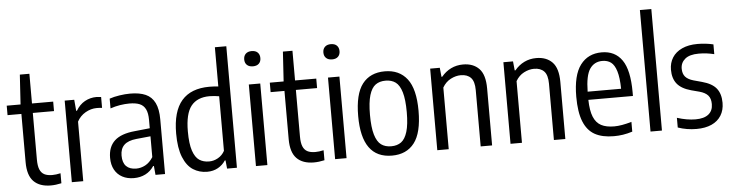

<svg xmlns="http://www.w3.org/2000/svg" viewBox="-48 -1035 4849 1272"><g transform="rotate(-5 2376.0 -399.0)"><path d="M316 -65.5V1Q278 9.5 245.5 9.5Q171 9.5 131.5 -30.8Q92 -71 92 -158.5V-479.5H0V-542.5H92L104.5 -740H168V-542.5H309V-479.5H168V-169Q168 -127.5 178 -103.5Q188 -79.5 208.2 -69Q228.5 -58.5 261 -58.5Q285.5 -58.5 316 -65.5Z M385.5 -542.5H449L455.5 -468.5H460.5Q483.5 -508 519.2 -528Q555 -548 597.5 -548Q609 -548 628 -545.5V-473Q616 -475 593 -475Q553.5 -475 517.2 -454Q481 -433 461.5 -396V0H385.5Z M1005.5 -362.5V0H942L936.5 -59.5H931.5Q909 -25.5 874.8 -8.2Q840.5 9 798 9Q754.5 9 721.5 -8.5Q688.5 -26 670.2 -59.2Q652 -92.5 652 -138.5Q652 -211.5 695.5 -251.8Q739 -292 830.5 -300.5L931 -311V-366Q931 -412 917.8 -438.2Q904.5 -464.5 878.5 -475.2Q852.5 -486 810 -486Q781.5 -486 748.2 -480.8Q715 -475.5 683.5 -464.5V-529.5Q712.5 -539.5 750.2 -545.2Q788 -551 821 -551Q884 -551 924.2 -533Q964.5 -515 985 -473.8Q1005.5 -432.5 1005.5 -362.5ZM931 -119V-257.5L836 -248Q781.5 -242.5 755.2 -217.5Q729 -192.5 729 -147Q729 -99.5 752.2 -76Q775.5 -52.5 819 -52.5Q850 -52.5 879.2 -68Q908.5 -83.5 931 -119Z M1102 -260.5Q1102 -408 1163.8 -479.2Q1225.5 -550.5 1348.5 -550.5Q1375 -550.5 1407.5 -547V-808H1483.5V0H1418L1412.5 -55H1407.5Q1389 -26 1357.5 -8.2Q1326 9.5 1285.5 9.5Q1233.5 9.5 1192.2 -16.8Q1151 -43 1126.5 -103.2Q1102 -163.5 1102 -260.5ZM1407.5 -119V-482Q1395 -484.5 1376.8 -486.2Q1358.5 -488 1343.5 -488Q1262 -488 1221.2 -437Q1180.5 -386 1180.5 -268Q1180.5 -185.5 1196.2 -139.2Q1212 -93 1239 -75.2Q1266 -57.5 1304 -57.5Q1335 -57.5 1363.2 -73.5Q1391.5 -89.5 1407.5 -119Z M1610 0V-542.5H1686V0ZM1594 -710.5Q1594 -734 1608.2 -747.8Q1622.5 -761.5 1648 -761.5Q1673.5 -761.5 1687.5 -747.8Q1701.5 -734 1701.5 -710.5Q1701.5 -687 1687.5 -673.5Q1673.5 -660 1648 -660Q1622.5 -660 1608.2 -673.5Q1594 -687 1594 -710.5Z M2065.5 -65.5V1Q2027.5 9.5 1995 9.5Q1920.5 9.5 1881 -30.8Q1841.5 -71 1841.5 -158.5V-479.5H1749.5V-542.5H1841.5L1854 -740H1917.5V-542.5H2058.5V-479.5H1917.5V-169Q1917.5 -127.5 1927.5 -103.5Q1937.5 -79.5 1957.8 -69Q1978 -58.5 2010.5 -58.5Q2035 -58.5 2065.5 -65.5Z M2136.5 0V-542.5H2212.5V0ZM2120.5 -710.5Q2120.5 -734 2134.8 -747.8Q2149 -761.5 2174.5 -761.5Q2200 -761.5 2214 -747.8Q2228 -734 2228 -710.5Q2228 -687 2214 -673.5Q2200 -660 2174.5 -660Q2149 -660 2134.8 -673.5Q2120.5 -687 2120.5 -710.5Z M2313.5 -270.5Q2313.5 -417 2365.2 -484Q2417 -551 2514.5 -551Q2610.5 -551 2662.8 -483.5Q2715 -416 2715 -271Q2715 -125 2663.2 -57.8Q2611.5 9.5 2514.5 9.5Q2313.5 9.5 2313.5 -270.5ZM2636.5 -269Q2636.5 -353 2622 -401.5Q2607.5 -450 2580.8 -469.5Q2554 -489 2514.5 -489Q2474.5 -489 2447.8 -469.8Q2421 -450.5 2406.5 -402.8Q2392 -355 2392 -272.5Q2392 -188.5 2406.5 -140Q2421 -91.5 2447.8 -72Q2474.5 -52.5 2514.5 -52.5Q2554.5 -52.5 2581 -72Q2607.5 -91.5 2622 -139Q2636.5 -186.5 2636.5 -269Z M2816 -542.5H2880L2886 -482H2891Q2918.5 -515.5 2955 -533.2Q2991.5 -551 3035 -551Q3102.5 -551 3141.5 -510.8Q3180.5 -470.5 3180.5 -379V0H3104.5V-374.5Q3104.5 -432 3081 -456.8Q3057.5 -481.5 3014 -481.5Q2980.5 -481.5 2946.8 -464Q2913 -446.5 2892 -410V0H2816Z M3303 -542.5H3367L3373 -482H3378Q3405.5 -515.5 3442 -533.2Q3478.5 -551 3522 -551Q3589.5 -551 3628.5 -510.8Q3667.5 -470.5 3667.5 -379V0H3591.5V-374.5Q3591.5 -432 3568 -456.8Q3544.5 -481.5 3501 -481.5Q3467.5 -481.5 3433.8 -464Q3400 -446.5 3379 -410V0H3303Z M4138.5 -245H3842Q3843.5 -173.5 3860.5 -132Q3877.5 -90.5 3911 -72.8Q3944.5 -55 3998 -55Q4046 -55 4113.5 -75V-10Q4080 0.5 4050.5 5Q4021 9.5 3990 9.5Q3912.5 9.5 3863 -18.2Q3813.5 -46 3788.8 -108Q3764 -170 3764 -272Q3764 -415.5 3815 -483.2Q3866 -551 3957 -551Q4045.5 -551 4092 -484Q4138.5 -417 4138.5 -270.5ZM3842 -299.5H4064.5Q4063.5 -373.5 4050.2 -416.5Q4037 -459.5 4013.8 -476.8Q3990.5 -494 3956.5 -494Q3903 -494 3873.2 -450.8Q3843.5 -407.5 3842 -299.5Z M4234 0V-808H4310V0Z M4416 -11V-75.5Q4482 -54.5 4539 -54.5Q4595.5 -54.5 4625 -78.2Q4654.5 -102 4654.5 -146Q4654.5 -183.5 4636.5 -203.8Q4618.5 -224 4581 -234.5L4526 -249Q4462 -266.5 4433.2 -302.2Q4404.5 -338 4404.5 -396Q4404.5 -441.5 4426.5 -476.5Q4448.5 -511.5 4491.2 -531.2Q4534 -551 4594 -551Q4648.5 -551 4699.5 -539V-474Q4672.5 -480.5 4648.5 -483.5Q4624.5 -486.5 4597 -486.5Q4536 -486.5 4506 -461.5Q4476 -436.5 4476 -397Q4476 -363 4493.2 -343.2Q4510.5 -323.5 4547 -313L4602 -298Q4669 -280 4697.5 -244Q4726 -208 4726 -148.5Q4726 -99.5 4703.8 -63.8Q4681.5 -28 4639.8 -9.2Q4598 9.5 4540 9.5Q4474.5 9.5 4416 -11Z"/></g></svg>

Font: Encode Sans Condensed
Style: Regular
Weight: 400
Width: 3
Designer: Multiple Designers
Foundry: Impallari Type
Version: Version 2.000